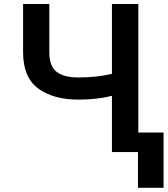

<svg xmlns="http://www.w3.org/2000/svg" viewBox="-20 -747 823 943"><path d="M93.4 -490.1V-727.3H222.3V-490.1Q222.3 -421.2 258.5 -393.8Q294.4 -366.5 366.1 -366.5Q407 -366.5 448.5 -370.7Q490.1 -375 529.8 -384.2V-727.3H659.4V-95.9H783.4V175.4H657.7V0H529.8V-276.6Q490.1 -266.3 448.5 -262.1Q407 -257.8 366.1 -257.8Q241.1 -257.8 167.3 -312.5Q93.4 -367.2 93.4 -490.1Z"/></svg>

Font: Inter P Semi Bold
Style: Regular
Weight: 600
Designer: Rasmus Andersson
Foundry: rsms
Version: Version 3.018;git-588b23468